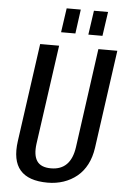

<svg xmlns="http://www.w3.org/2000/svg" viewBox="-60 -938 647 989"><g transform="rotate(5 263.5 -443.5)"><path d="M224 8Q125 8 82 -41.5Q39 -91 53 -192L124 -700H222L150 -187Q142 -127 162.5 -97Q183 -67 235 -67Q337 -67 354 -187L425 -700H523L452 -192Q445 -143 425.5 -105.5Q406 -68 375.5 -43Q345 -18 306.5 -5Q268 8 224 8ZM317 -895 300 -770H226L244 -895ZM458 -895 440 -770H367L385 -895Z"/></g></svg>

Font: Pathway Extreme Condensed Medium
Style: Italic
Weight: 500
Width: 3
Italic angle: -8°
Version: Version 1.001;gftools[0.9.26]